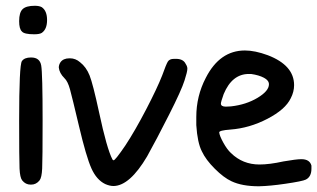

<svg xmlns="http://www.w3.org/2000/svg" viewBox="-20 -653 1108 671"><path d="M101.6 -632.8Q117.2 -632.8 126 -627.9Q144.5 -615.2 144.5 -583Q144.5 -550.8 126 -538.1Q118.2 -533.2 99.6 -533.2Q64.5 -533.2 56.6 -543Q46.9 -551.8 46.9 -579.1Q46.9 -609.4 59.1 -621.1Q71.3 -632.8 101.6 -632.8ZM56.6 -439.5Q65.4 -452.1 87.9 -452.1H88.9Q119.1 -452.1 124 -424.3Q128.9 -396.5 128.9 -231.4Q128.9 -96.7 127.4 -64.5Q126 -32.2 118.2 -22.5Q106.4 -7.8 88.9 -7.8Q87.9 -7.8 86.9 -7.8Q69.3 -7.8 57.6 -22.5Q49.8 -32.2 48.3 -64Q46.9 -95.7 46.9 -231.4Q46.9 -425.8 56.6 -439.5Z M191.4 -435.5Q201.2 -449.2 222.7 -449.2H224.6Q244.1 -449.2 259.8 -435.5Q281.2 -418.9 293 -389.6Q304.7 -360.4 326.2 -260.7Q353.5 -132.8 373 -95.7Q375 -92.8 377 -92.8Q382.8 -92.8 418 -144.5Q452.1 -196.3 490.7 -270.5Q529.3 -344.7 546.9 -389.6Q560.5 -427.7 566.4 -437.5Q572.3 -447.3 587.9 -447.3H597.7Q621.1 -446.3 628.9 -429.7Q634.8 -420.9 634.8 -413.1Q634.8 -402.3 625 -372.1Q614.3 -337.9 570.8 -252Q527.3 -166 494.1 -106.4Q433.6 -3.9 377 -2.9Q363.3 -2.9 347.7 -9.8Q317.4 -24.4 299.3 -64.9Q281.2 -105.5 255.9 -212.9Q232.4 -312.5 224.6 -340.8Q216.8 -369.1 205.1 -379.9Q187.5 -397.5 185.5 -417Q185.5 -426.8 191.4 -435.5Z M699.2 -380.9Q748 -476.6 835.9 -476.6Q871.1 -476.6 916 -460Q1007.8 -424.8 1007.8 -355.5Q1007.8 -332 996.1 -309.6Q977.5 -270.5 914.6 -237.8Q851.6 -205.1 785.2 -200.2Q746.1 -197.3 746.1 -190.4Q747.1 -178.7 760.3 -154.8Q773.4 -130.9 787.1 -118.2Q828.1 -78.1 886.7 -78.1Q921.9 -78.1 970.7 -88.9Q1015.6 -96.7 1033.2 -96.7Q1062.5 -96.7 1068.4 -74.2Q1068.4 -71.3 1068.4 -63.5Q1068.4 -35.2 1048.8 -25.4Q1037.1 -19.5 976.6 -10.7Q923.8 -2.9 884.8 -2Q826.2 -2 789.1 -19.5Q761.7 -32.2 730.5 -63.5Q699.2 -94.7 685.5 -124Q669.9 -154.3 666 -215.8Q666 -220.7 666 -230.5Q666 -240.2 666 -244.1Q666 -317.4 699.2 -380.9ZM857.4 -394.5H849.6Q791 -394.5 761.7 -324.2Q752 -296.9 752 -291Q752 -280.3 769.5 -280.3Q779.3 -280.3 787.1 -281.2Q839.8 -287.1 879.9 -311Q919.9 -335 919.9 -358.4Q919.9 -372.1 902.3 -381.3Q884.8 -390.6 857.4 -394.5Z"/></svg>

Font: sage sans
Style: Regular
Weight: 400
Version: Version 001.032